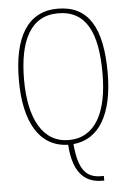

<svg xmlns="http://www.w3.org/2000/svg" viewBox="-62 -770 700 1034"><g transform="rotate(-5 288.5 -253.0)"><path d="M449 219H459V194H445C371 194 323 157 311 9C451 -4 528 -135 528 -358C528 -604 454 -725 289 -725C127 -725 48 -592 48 -359C48 -134 126 6 282 10C293 184 373 219 449 219ZM288 -15C147 -15 76 -150 76 -358C76 -569 140 -700 289 -700C443 -700 500 -574 500 -358C500 -145 431 -15 288 -15Z"/></g></svg>

Font: Noto Serif Devanagari Condensed Thin
Style: Regular
Weight: 100
Width: 3
Designer: Universal Thirst, Indian Type Foundry and the Monotype Design Team
Foundry: Monotype Imaging Inc.
Version: Version 2.004